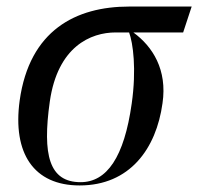

<svg xmlns="http://www.w3.org/2000/svg" viewBox="-20 -556 605 586"><path d="M223 10C376 10 457 -102 476 -241C491 -343 446 -414 387 -457H539L565 -536H374C212 -536 70 -464 40 -249C18 -88 83 10 223 10ZM226 0C130 0 109 -83 132 -246C156 -414 257 -457 333 -457H374C386 -425 397 -345 382 -240C359 -76 306 0 226 0Z"/></svg>

Font: Noto Serif Display SemiCondensed
Style: Italic
Weight: 400
Width: 4
Italic angle: -12°
Designer: Monotype Design Team
Foundry: Monotype Imaging Inc.
Version: Version 2.009